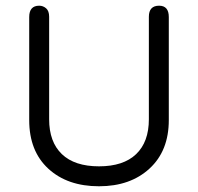

<svg xmlns="http://www.w3.org/2000/svg" viewBox="-20 -648 698 677"><path d="M504.9 -588.9Q504.9 -627.9 541 -627.9Q575.2 -627.9 575.2 -587.9V-224.6Q575.2 -116.2 507.3 -53.7Q439.5 8.8 329.1 8.8Q217.8 8.8 150.4 -53.2Q83 -115.2 83 -224.6V-587.9Q83 -627.9 118.2 -627.9Q131.8 -627.9 142.6 -618.7Q153.3 -609.4 153.3 -588.9V-227.5Q153.3 -147.5 198.2 -104.5Q243.2 -61.5 329.1 -61.5Q415 -61.5 460 -104.5Q504.9 -147.5 504.9 -227.5Z"/></svg>

Font: Jura
Style: DemiBold
Weight: 600
Version: Version 2.4